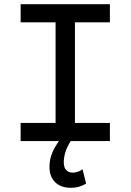

<svg xmlns="http://www.w3.org/2000/svg" viewBox="-20 -670 620 912"><path d="M78 0V-86H244V-564H78V-650H502V-564H336V-86H502V0ZM316 222Q269 222 242 195.5Q215 169 215 123Q215 85 229.5 52.5Q244 20 273 -18L316 0Q297 30 290 54.5Q283 79 283 101Q283 126 294.5 138Q306 150 325 150Q350 150 372 134L389 202Q375 211 356.5 216.5Q338 222 316 222Z"/></svg>

Font: Sometype Mono Medium
Style: Regular
Weight: 500
Monospace: yes
Designer: Ryoichi Tsunekawa
Foundry: Dharma Type
Version: Version 1.000; ttfautohint (v1.8.3)